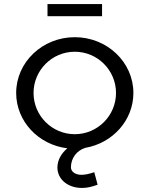

<svg xmlns="http://www.w3.org/2000/svg" viewBox="-20 -730 740 950"><path d="M485 -650V-710H215V-650ZM60 -270C60 -129.5 170.4 -13.5 313.1 3.8C283.5 29.2 265 60.2 264 98C264 157.2 315.2 200 386 200C413.6 200 436.6 193.2 463 184L446.4 122.1C425.6 129 403.6 135 383 135C352.8 135 331 119.5 331 98C331 52.9 359.1 14.8 402.2 1.5C537.4 -21.9 640 -134.6 640 -270C640 -422.4 510.1 -546 350 -546C189.9 -546 60 -422.4 60 -270ZM146 -270C146 -382.6 237.4 -474 350 -474C462.6 -474 554 -382.6 554 -270C554 -157.4 462.6 -66 350 -66C237.4 -66 146 -157.4 146 -270Z"/></svg>

Font: Resamitz
Style: Bold
Weight: 700
Designer: gluk
Foundry: gluk
Version: Version 0.047